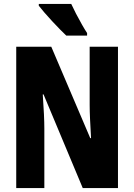

<svg xmlns="http://www.w3.org/2000/svg" viewBox="-20 -950 678 970"><path d="M576 0H398L200 -473H196Q200 -417 202 -373.5Q204 -330 204 -300V0H62V-714H239L436 -252H440Q437 -304 435 -346Q433 -388 433 -419V-714H576ZM340 -930Q349 -910 364 -881Q379 -852 394.5 -825Q410 -798 420 -783V-770H315Q303 -781 283.5 -801Q264 -821 243 -843.5Q222 -866 204 -887Q186 -908 176 -921V-930Z"/></svg>

Font: Noto Sans ExtraCondensed ExtraBold
Style: Regular
Weight: 800
Width: 2
Designer: Monotype Design Team
Foundry: Monotype Imaging Inc.
Version: Version 2.013; ttfautohint (v1.8.4.7-5d5b)